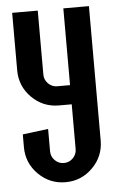

<svg xmlns="http://www.w3.org/2000/svg" viewBox="-50 -694 441 730"><g transform="rotate(-5 171.0 -329.5)"><path d="M317.4 -659.2V-146.5Q317.4 -85.9 274.4 -43Q231.4 0 170.9 0Q110.4 0 67.4 -43Q24.4 -85.9 24.4 -146.5V-195.3L122.1 -207.5V-122.1Q122.1 -102.1 136.5 -87.6Q150.9 -73.2 170.9 -73.2Q190.9 -73.2 205.3 -87.6Q219.7 -102.1 219.7 -122.1V-293H170.9Q110.4 -293 67.4 -335.9Q24.4 -378.9 24.4 -439.5V-659.2H122.1V-415Q122.1 -395 136.5 -380.6Q150.9 -366.2 170.9 -366.2H219.7V-659.2Z"/></g></svg>

Font: Alegre Sans
Style: Regular
Weight: 400
Width: 3
Designer: GrandChaos9000
Version: Version 1.2.6 - August 1, 2014